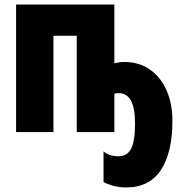

<svg xmlns="http://www.w3.org/2000/svg" viewBox="-20 -573 792 833"><path d="M476.1 -553.2V-298.8Q487.3 -301.3 497.8 -302.7Q508.3 -304.2 519 -304.2Q582.5 -304.2 629.4 -272Q676.3 -239.7 702.1 -182.1Q728 -124.5 728 -47.9Q728 88.9 678 164.6Q627.9 240.2 527.8 240.2Q475.1 240.2 429.2 216.8V84Q453.6 105 494.1 105Q531.7 105 548.8 72.3Q565.9 39.6 565.9 -37.1Q565.9 -168.9 495.1 -168.9Q483.4 -168.9 476.1 -166V0H313V-418H211.9V0H49.8V-553.2Z"/></svg>

Font: Open Sans Condensed ExtraBold
Style: Regular
Weight: 800
Width: 3
Designer: Monotype Design Team
Foundry: Monotype Imaging Inc.
Version: Version 3.000; ttfautohint (v1.8.4)